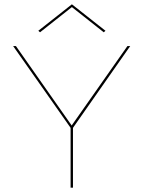

<svg xmlns="http://www.w3.org/2000/svg" viewBox="-20 -872 666 892"><path d="M166 -722 158 -729 314 -852 470 -729 462 -722 314 -839ZM319 -278V0H308V-278L41 -658H54L313 -289L572 -658H585Z"/></svg>

Font: Ysabeau SC Hairline
Style: Regular
Weight: 100
Designer: Christian Thalmann (Catharsis Fonts)
Version: Version 0.003